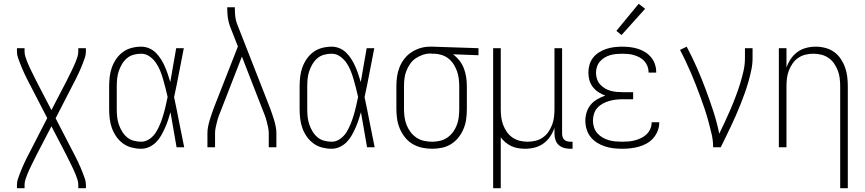

<svg xmlns="http://www.w3.org/2000/svg" viewBox="-20 -773 4540 1008"><path d="M69 215V197Q69 181 74 166.5Q79 152 84.5 137.5Q90 123 96 109Q102 95 108.5 81Q115 67 122 53Q129 39 136 26L228 -153L136 -331Q129 -344 122 -358Q115 -372 108.5 -386Q102 -400 96 -414Q90 -428 84.5 -442.5Q79 -457 74 -471.5Q69 -486 69 -502V-520H109V-502Q109 -488 113.5 -474.5Q118 -461 123 -448Q128 -435 134 -422.5Q140 -410 146 -397.5Q152 -385 158.5 -372.5Q165 -360 171 -347L250 -195L329 -347Q335 -360 341.5 -372.5Q348 -385 354 -397.5Q360 -410 366 -422.5Q372 -435 377 -448Q382 -461 386.5 -474.5Q391 -488 391 -502V-520H431V-502Q431 -486 426 -471.5Q421 -457 415.5 -442.5Q410 -428 404 -414Q398 -400 391.5 -386Q385 -372 378 -358Q371 -344 364 -331L272 -152L364 26Q371 39 378 53Q385 67 391.5 81Q398 95 404 109Q410 123 415.5 137.5Q421 152 426 166.5Q431 181 431 197V215H391V197Q391 183 386.5 169.5Q382 156 377 143Q372 130 366 117.5Q360 105 354 92.5Q348 80 341.5 67.5Q335 55 329 42L250 -110L171 42Q165 55 158.5 67.5Q152 80 146 92.5Q140 105 134 117.5Q128 130 123 143Q118 156 113.5 169.5Q109 183 109 197V215Z M721 8Q696 8 671 1.5Q646 -5 625.5 -20Q605 -35 590.5 -56Q576 -77 567.5 -100.5Q559 -124 556 -149.5Q553 -175 553 -200V-320Q553 -345 556 -370.5Q559 -396 567.5 -419.5Q576 -443 590.5 -464Q605 -485 625.5 -500Q646 -515 671 -521.5Q696 -528 721 -528Q743 -528 763 -519.5Q783 -511 798.5 -495.5Q814 -480 825.5 -461.5Q837 -443 845.5 -423.5Q854 -404 861 -383.5Q868 -363 874 -342Q882 -387 889.5 -431.5Q897 -476 905 -520H945Q932 -456 920 -391.5Q908 -327 894 -263Q908 -198 920.5 -132Q933 -66 947 0H907Q899 -46 891 -92Q883 -138 875 -184Q869 -163 862 -142Q855 -121 846 -101Q837 -81 826 -61.5Q815 -42 799.5 -26.5Q784 -11 763.5 -1.5Q743 8 721 8ZM721 -29Q745 -29 765.5 -43.5Q786 -58 799 -79Q812 -100 821 -122.5Q830 -145 837 -168.5Q844 -192 849.5 -216Q855 -240 860 -264Q855 -287 849 -310Q843 -333 836.5 -356Q830 -379 821 -401.5Q812 -424 798.5 -443.5Q785 -463 765 -477Q745 -491 721 -491Q701 -491 681 -485.5Q661 -480 646 -467Q631 -454 620.5 -436.5Q610 -419 603.5 -399.5Q597 -380 595 -360Q593 -340 593 -320V-200Q593 -180 595 -160Q597 -140 603.5 -120.5Q610 -101 620.5 -83.5Q631 -66 646 -53Q661 -40 681 -34.5Q701 -29 721 -29Z M1069 0V-74Q1069 -91 1072.5 -108.5Q1076 -126 1081 -143Q1086 -160 1092 -176.5Q1098 -193 1104 -210L1229 -529L1187 -636Q1179 -658 1176 -681Q1173 -704 1173 -728V-735H1213V-728Q1213 -708 1215 -688Q1217 -668 1224 -649L1396 -210Q1402 -193 1408 -176.5Q1414 -160 1419 -143Q1424 -126 1427.5 -108.5Q1431 -91 1431 -74V0H1391V-74Q1391 -89 1387.5 -105Q1384 -121 1380 -136.5Q1376 -152 1370.5 -167Q1365 -182 1359 -196L1250 -476L1141 -196Q1135 -182 1129.5 -167Q1124 -152 1120 -136.5Q1116 -121 1112.5 -105Q1109 -89 1109 -74V0Z M1721 8Q1696 8 1671 1.5Q1646 -5 1625.5 -20Q1605 -35 1590.5 -56Q1576 -77 1567.5 -100.5Q1559 -124 1556 -149.5Q1553 -175 1553 -200V-320Q1553 -345 1556 -370.5Q1559 -396 1567.5 -419.5Q1576 -443 1590.5 -464Q1605 -485 1625.5 -500Q1646 -515 1671 -521.5Q1696 -528 1721 -528Q1743 -528 1763 -519.5Q1783 -511 1798.5 -495.5Q1814 -480 1825.5 -461.5Q1837 -443 1845.5 -423.5Q1854 -404 1861 -383.5Q1868 -363 1874 -342Q1882 -387 1889.5 -431.5Q1897 -476 1905 -520H1945Q1932 -456 1920 -391.5Q1908 -327 1894 -263Q1908 -198 1920.5 -132Q1933 -66 1947 0H1907Q1899 -46 1891 -92Q1883 -138 1875 -184Q1869 -163 1862 -142Q1855 -121 1846 -101Q1837 -81 1826 -61.5Q1815 -42 1799.5 -26.5Q1784 -11 1763.5 -1.5Q1743 8 1721 8ZM1721 -29Q1745 -29 1765.5 -43.5Q1786 -58 1799 -79Q1812 -100 1821 -122.5Q1830 -145 1837 -168.5Q1844 -192 1849.5 -216Q1855 -240 1860 -264Q1855 -287 1849 -310Q1843 -333 1836.5 -356Q1830 -379 1821 -401.5Q1812 -424 1798.5 -443.5Q1785 -463 1765 -477Q1745 -491 1721 -491Q1701 -491 1681 -485.5Q1661 -480 1646 -467Q1631 -454 1620.5 -436.5Q1610 -419 1603.5 -399.5Q1597 -380 1595 -360Q1593 -340 1593 -320V-200Q1593 -180 1595 -160Q1597 -140 1603.5 -120.5Q1610 -101 1620.5 -83.5Q1631 -66 1646 -53Q1661 -40 1681 -34.5Q1701 -29 1721 -29Z M2249 8Q2223 8 2196.5 2.5Q2170 -3 2147 -16.5Q2124 -30 2107 -51Q2090 -72 2079.5 -96.5Q2069 -121 2065 -147Q2061 -173 2061 -200V-320Q2061 -346 2064.5 -371Q2068 -396 2077.5 -420Q2087 -444 2103 -464.5Q2119 -485 2140.5 -499Q2162 -513 2186.5 -520.5Q2211 -528 2237 -528Q2240 -528 2243.5 -528Q2247 -528 2250 -528L2492 -520V-483L2358 -488Q2377 -474 2392 -455Q2407 -436 2415.5 -413.5Q2424 -391 2427.5 -367.5Q2431 -344 2431 -320V-200Q2431 -174 2427.5 -148Q2424 -122 2414 -97.5Q2404 -73 2387.5 -52Q2371 -31 2349 -17Q2327 -3 2301 2.5Q2275 8 2249 8ZM2249 -29Q2270 -29 2291 -34Q2312 -39 2329 -51Q2346 -63 2358.5 -80Q2371 -97 2378.5 -117Q2386 -137 2388.5 -158Q2391 -179 2391 -200V-320Q2391 -340 2388.5 -360Q2386 -380 2379.5 -398.5Q2373 -417 2362.5 -434Q2352 -451 2336.5 -464Q2321 -477 2301.5 -483.5Q2282 -490 2263 -491H2250Q2247 -491 2244.5 -491.5Q2242 -492 2240 -492Q2219 -492 2199 -485Q2179 -478 2162 -466.5Q2145 -455 2133 -437.5Q2121 -420 2113.5 -401Q2106 -382 2103.5 -361.5Q2101 -341 2101 -320V-200Q2101 -179 2104 -157.5Q2107 -136 2115 -116Q2123 -96 2136 -79Q2149 -62 2167 -50Q2185 -38 2206.5 -33.5Q2228 -29 2249 -29Z M2569 215V-520H2609V-200Q2609 -179 2611.5 -158Q2614 -137 2621.5 -117.5Q2629 -98 2641 -80.5Q2653 -63 2670.5 -51Q2688 -39 2708.5 -34Q2729 -29 2750 -29Q2771 -29 2791.5 -34Q2812 -39 2829.5 -51Q2847 -63 2859 -80.5Q2871 -98 2878.5 -117.5Q2886 -137 2888.5 -158Q2891 -179 2891 -200V-520H2931V-71Q2931 -63 2933.5 -54.5Q2936 -46 2942 -40Q2948 -34 2956.5 -31.5Q2965 -29 2973 -29H2986V8H2973Q2957 8 2941 3.5Q2925 -1 2913 -12Q2901 -23 2896 -39Q2891 -55 2891 -71V-102Q2883 -78 2868.5 -56.5Q2854 -35 2833.5 -20Q2813 -5 2788 1.5Q2763 8 2737 8Q2719 8 2700.5 5Q2682 2 2665.5 -5.5Q2649 -13 2634.5 -25Q2620 -37 2609 -52V215Z M3247 8Q3224 8 3201.5 5.5Q3179 3 3157 -4Q3135 -11 3115 -23.5Q3095 -36 3081 -53.5Q3067 -71 3060 -93.5Q3053 -116 3053 -139Q3053 -162 3060 -184Q3067 -206 3081.5 -223.5Q3096 -241 3116.5 -252.5Q3137 -264 3158 -271Q3139 -278 3122 -289Q3105 -300 3092.5 -316Q3080 -332 3074.5 -351.5Q3069 -371 3069 -392Q3069 -413 3075 -433.5Q3081 -454 3094 -470.5Q3107 -487 3125.5 -498.5Q3144 -510 3164 -516.5Q3184 -523 3205 -525.5Q3226 -528 3247 -528Q3268 -528 3288.5 -525.5Q3309 -523 3328.5 -517Q3348 -511 3366 -500Q3384 -489 3397.5 -473Q3411 -457 3418 -437Q3425 -417 3425 -397Q3425 -395 3425 -394Q3425 -393 3425 -392H3385Q3385 -393 3385 -393.5Q3385 -394 3385 -395Q3385 -411 3379 -426Q3373 -441 3362.5 -452.5Q3352 -464 3338 -471.5Q3324 -479 3309 -483.5Q3294 -488 3278.5 -489.5Q3263 -491 3247 -491Q3231 -491 3215 -489.5Q3199 -488 3183.5 -483.5Q3168 -479 3154 -470.5Q3140 -462 3129.5 -450Q3119 -438 3114 -422.5Q3109 -407 3109 -391Q3109 -375 3114 -359Q3119 -343 3130 -330.5Q3141 -318 3155 -309.5Q3169 -301 3185 -296.5Q3201 -292 3217.5 -290.5Q3234 -289 3250 -289H3304V-252H3250Q3232 -252 3214 -250Q3196 -248 3178.5 -243Q3161 -238 3144.5 -229Q3128 -220 3116 -206.5Q3104 -193 3098.5 -175.5Q3093 -158 3093 -139Q3093 -122 3098.5 -104.5Q3104 -87 3116 -73.5Q3128 -60 3143.5 -51Q3159 -42 3176.5 -37Q3194 -32 3211.5 -30.5Q3229 -29 3247 -29Q3264 -29 3281 -30.5Q3298 -32 3314.5 -36.5Q3331 -41 3346.5 -48.5Q3362 -56 3374.5 -68Q3387 -80 3394 -96Q3401 -112 3401 -129Q3401 -129 3401 -129.5Q3401 -130 3401 -131H3441Q3441 -130 3441 -129.5Q3441 -129 3441 -128Q3441 -106 3432.5 -85Q3424 -64 3409.5 -47.5Q3395 -31 3375.5 -20Q3356 -9 3334.5 -3Q3313 3 3291 5.5Q3269 8 3247 8ZM3243 -589 3216 -611 3333 -753 3367 -727Z M3724 0Q3724 -34 3716.5 -67Q3709 -100 3700 -133Q3691 -166 3680.5 -198Q3670 -230 3658 -262Q3646 -294 3634 -325.5Q3622 -357 3608.5 -388Q3595 -419 3580.5 -450Q3566 -481 3550 -511L3585 -528Q3614 -474 3638.5 -418Q3663 -362 3684.5 -304.5Q3706 -247 3725 -189Q3744 -131 3756 -71Q3771 -102 3786 -134Q3801 -166 3815 -198.5Q3829 -231 3841.5 -264Q3854 -297 3864.5 -330.5Q3875 -364 3883 -398.5Q3891 -433 3891 -468V-520H3931V-468Q3931 -437 3924.5 -406Q3918 -375 3909.5 -345Q3901 -315 3890.5 -285.5Q3880 -256 3868.5 -227Q3857 -198 3844.5 -169.5Q3832 -141 3818.5 -112.5Q3805 -84 3791.5 -56Q3778 -28 3764 0Z M4391 215V-320Q4391 -341 4388.5 -362Q4386 -383 4378.5 -402.5Q4371 -422 4359 -439.5Q4347 -457 4329.5 -469Q4312 -481 4291.5 -486Q4271 -491 4250 -491Q4229 -491 4208.5 -486Q4188 -481 4170.5 -469Q4153 -457 4141 -439.5Q4129 -422 4121.5 -402.5Q4114 -383 4111.5 -362Q4109 -341 4109 -320V0H4069V-520H4109V-418Q4117 -442 4131.5 -463.5Q4146 -485 4166.5 -500Q4187 -515 4212 -521.5Q4237 -528 4263 -528Q4288 -528 4313 -521.5Q4338 -515 4358.5 -500.5Q4379 -486 4393.5 -464.5Q4408 -443 4416.5 -419.5Q4425 -396 4428 -370.5Q4431 -345 4431 -320V215Z"/></svg>

Font: Zed Sans Extralight
Style: Regular
Weight: 200
Designer: Belleve Invis
Foundry: Belleve Invis
Version: Version 1.0.0; ttfautohint (v1.8.4)